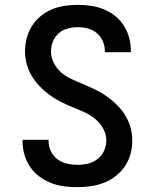

<svg xmlns="http://www.w3.org/2000/svg" viewBox="-20 -763 640 791"><path d="M299 8Q271 8 243.5 4.5Q216 1 190.5 -9Q165 -19 142.5 -35.5Q120 -52 104.5 -75Q89 -98 81 -124.5Q73 -151 73 -179V-187H180V-182Q180 -161 189.5 -140.5Q199 -120 216.5 -107Q234 -94 255.5 -89Q277 -84 299 -84Q321 -84 342.5 -89Q364 -94 381.5 -107.5Q399 -121 408.5 -141.5Q418 -162 418 -184Q418 -211 404.5 -234.5Q391 -258 370.5 -274.5Q350 -291 325 -302Q300 -313 275.5 -323Q251 -333 227.5 -345Q204 -357 182.5 -373Q161 -389 142.5 -408.5Q124 -428 110.5 -451Q97 -474 90 -499.5Q83 -525 83 -552Q83 -579 90 -605.5Q97 -632 111.5 -655.5Q126 -679 147.5 -696.5Q169 -714 194 -724.5Q219 -735 246.5 -739Q274 -743 301 -743Q328 -743 355 -739Q382 -735 407 -725Q432 -715 453.5 -698Q475 -681 489.5 -658.5Q504 -636 511.5 -609.5Q519 -583 519 -556V-548H412V-553Q412 -574 403.5 -593.5Q395 -613 379 -626.5Q363 -640 342.5 -645.5Q322 -651 301 -651Q280 -651 259 -645.5Q238 -640 222 -626Q206 -612 198 -592Q190 -572 190 -551Q190 -525 203 -501Q216 -477 237 -460.5Q258 -444 282.5 -433.5Q307 -423 331.5 -412.5Q356 -402 380 -390Q404 -378 425.5 -362Q447 -346 465.5 -327Q484 -308 497.5 -285Q511 -262 518 -236Q525 -210 525 -184Q525 -156 517.5 -128.5Q510 -101 494.5 -78Q479 -55 456.5 -37.5Q434 -20 408 -10Q382 0 354.5 4Q327 8 299 8Z"/></svg>

Font: Iosevka Semibold Extended
Style: Regular
Weight: 600
Width: 7
Monospace: yes
Designer: Belleve Invis
Foundry: Belleve Invis
Version: Version 32.5.0; ttfautohint (v1.8.4)